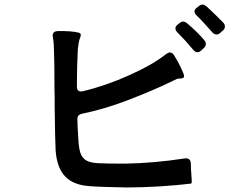

<svg xmlns="http://www.w3.org/2000/svg" viewBox="-20 -855 1040 846"><path d="M873 -835Q880 -835 890 -827Q933 -787 963 -756Q971 -748 971 -739Q971 -729 964 -722Q959 -717 949 -709Q942 -703 934 -703Q925 -703 916 -712L900 -730Q892 -739 876 -756.5Q860 -774 847 -786Q837 -796 837 -804Q837 -813 846 -820L856 -828Q865 -835 873 -835ZM787 -760Q795 -760 805 -752Q853 -711 881 -677Q887 -670 887 -661Q887 -652 878 -643L865 -631Q858 -625 850 -625Q840 -625 831 -636Q799 -675 761 -713Q753 -721 753 -730Q753 -739 762 -746L772 -754Q780 -760 787 -760ZM821 -133Q821 -110 823 -88Q825 -66 825 -57Q825 -46 821 -46Q766 -39 687.5 -34Q609 -29 539 -29L496 -30Q388 -32 354 -37Q292 -46 260.5 -85Q229 -124 225 -196Q223 -227 221 -376Q221 -438 220 -467Q220 -583 218 -628Q218 -661 213 -691L212 -698Q212 -716 232 -718Q259 -719 286 -717Q313 -715 327 -711Q331 -710 333.5 -707.5Q336 -705 336 -702Q336 -694 332 -686Q326 -669 323 -639Q319 -559 319 -502V-471Q319 -462 324 -457Q329 -452 337 -452Q342 -452 345 -453Q446 -477 550.5 -524Q655 -571 712 -617Q723 -624 729 -624Q738 -624 746 -613Q762 -588 776.5 -558Q791 -528 791 -520Q791 -515 788 -512Q783 -509 773.5 -509Q764 -509 759 -507Q754 -505 732 -494Q651 -455 545.5 -414.5Q440 -374 342 -354Q321 -350 321 -331Q321 -307 325 -245Q327 -204 334 -182Q341 -160 358.5 -149Q376 -138 411 -136Q445 -134 532 -134Q657 -136 795 -157Q820 -160 821 -133Z"/></svg>

Font: Shippori Gothic B2 Bold
Style: Regular
Weight: 700
Designer: FONTDASU
Foundry: FONTDASU / Google Inc. / but / Adobe
Version: Version 1.130